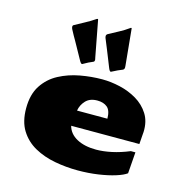

<svg xmlns="http://www.w3.org/2000/svg" viewBox="-121 -945 1041 1077"><g transform="rotate(15 399.5 -407.0)"><path d="M425.3 18.6Q357.4 18.6 291.7 6.3Q226.1 -5.9 172.9 -35.4Q119.6 -64.9 87.9 -115.7Q56.2 -166.5 56.2 -244.1Q56.2 -324.2 90.1 -376.2Q124 -428.2 179.2 -457.5Q234.4 -486.8 299.8 -498.8Q365.2 -510.7 427.7 -510.7Q477.5 -510.7 530.8 -498.5Q584 -486.3 629.4 -459.5Q674.8 -432.6 702.1 -389.6Q729.5 -346.7 727.1 -285.2Q727.1 -279.3 726.1 -273.9L721.7 -213.9H325.7Q337.4 -169.4 382.3 -145Q427.2 -120.6 494.6 -120.6Q536.1 -120.6 584.5 -130.9Q632.8 -141.1 686 -163.1H712.4L703.1 -39.1Q683.6 -24.4 641.8 -11.2Q600.1 2 543.9 10.3Q487.8 18.6 425.3 18.6ZM511.7 -304.7Q511.2 -352.5 489.5 -370.6Q467.8 -388.7 431.6 -388.7Q388.2 -388.7 364.5 -363.3Q340.8 -337.9 335.4 -304.7ZM293.9 -564Q287.6 -564 276.9 -584.2Q266.1 -604.5 240.2 -650.4Q229.5 -670.4 222.4 -682.4Q215.3 -694.3 208.5 -706.5Q201.7 -718.8 190.9 -739.3Q187.5 -746.6 187.5 -753.4Q187.5 -760.3 194.8 -763.7Q221.7 -778.8 252 -794.9Q282.2 -811 309.1 -829.6Q314 -831.5 314.5 -831.5Q316.4 -831.5 317.4 -828.6L357.4 -617.7Q358.4 -613.3 359.1 -610.1Q359.9 -606.9 359.9 -604Q359.9 -596.7 354 -593.3Q338.9 -586.9 327.1 -581.3Q315.4 -575.7 297.9 -565.4Q296.4 -564 293.9 -564ZM460.9 -564Q454.6 -564 446.8 -584.2Q439 -604.5 420.4 -650.4Q412.6 -670.4 407.5 -682.6Q402.3 -694.8 397.5 -707Q392.6 -719.2 384.3 -739.3Q382.3 -745.1 382.3 -750.5Q382.3 -758.8 391.1 -763.7Q418.5 -778.8 448.2 -794.4Q478 -810.1 504.9 -829.6Q504.9 -830.6 506.3 -830.6Q507.8 -830.6 507.8 -831.1Q508.3 -831.1 508.8 -831.3Q509.3 -831.5 509.3 -831.5Q512.2 -831.5 512.2 -828.6L532.7 -617.7Q532.7 -614.3 533 -612.1Q533.2 -609.9 533.2 -607.9Q533.2 -598.1 525.4 -593.3Q508.8 -586.9 497.1 -581.3Q485.4 -575.7 465.3 -565.4Q463.9 -564 460.9 -564Z"/></g></svg>

Font: Seymour One
Style: Regular
Weight: 400
Designer: Vernon Adams
Foundry: Vernon Adams
Version: Version 1.100; ttfautohint (v1.8.4.7-5d5b);gftools[0.9.33]